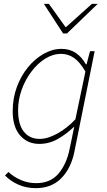

<svg xmlns="http://www.w3.org/2000/svg" viewBox="-20 -744 558 998"><path d="M166 234Q117 234 76 216Q35 198 6 168L24 150Q50 175 88 191.5Q126 208 168 208Q242 208 284 158.5Q326 109 342 30L366 -86Q324 -46 279.5 -21Q235 4 184 4Q123 4 84.5 -40Q46 -84 46 -166Q46 -233 67.5 -291.5Q89 -350 125.5 -394.5Q162 -439 207.5 -464.5Q253 -490 300 -490Q343 -490 375 -468Q407 -446 426 -410H430L448 -478H472L366 48Q348 133 297.5 183.5Q247 234 166 234ZM186 -22Q228 -22 278.5 -50Q329 -78 372 -124L424 -372Q395 -422 364.5 -443Q334 -464 298 -464Q255 -464 215 -439Q175 -414 143 -371.5Q111 -329 92.5 -277Q74 -225 74 -172Q74 -97 104 -59.5Q134 -22 186 -22ZM308 -570 208 -724H234L320 -604H324L458 -724H488L328 -570Z"/></svg>

Font: Source Sans 3 VF
Style: Italic
Weight: 200
Italic angle: -11°
Designer: Paul D. Hunt
Foundry: Adobe Systems Incorporated
Version: Version 3.042;hotconv 1.0.118;makeotfexe 2.5.65603